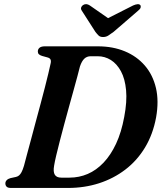

<svg xmlns="http://www.w3.org/2000/svg" viewBox="-20 -929 806 949"><path d="M6.5 -22.5Q6.5 -31.5 13.2 -38.5Q20 -45.5 31.5 -48.5L59 -54.5Q67.5 -56.5 74 -61.8Q80.5 -67 86.5 -78.2Q92.5 -89.5 98.5 -109.5Q104 -131 113.2 -165Q122.5 -199 133.5 -240.2Q144.5 -281.5 156.5 -326.5Q168.5 -371.5 180.5 -415.5Q192.5 -459.5 202.2 -498.2Q212 -537 219.2 -566.8Q226.5 -596.5 229.5 -612Q233.5 -627 229.8 -634.8Q226 -642.5 213.5 -645.5L188 -652.5Q177 -656 172 -661Q167 -666 167 -674.5Q167 -686 175.5 -693Q184 -700 201.5 -700H464Q537.5 -700 596.8 -675.5Q656 -651 695.8 -605Q735.5 -559 750.8 -494.2Q766 -429.5 751.5 -348.5Q736 -265 696.8 -200Q657.5 -135 599.5 -90.8Q541.5 -46.5 469.5 -23.2Q397.5 0 315.5 0H34.5Q18.5 0 12.5 -6.5Q6.5 -13 6.5 -22.5ZM323.5 -51Q371 -51 413.5 -69.2Q456 -87.5 491.8 -125Q527.5 -162.5 553.8 -218.8Q580 -275 594 -351Q608.5 -427 603.2 -483.2Q598 -539.5 577.8 -576.8Q557.5 -614 527.8 -632.5Q498 -651 463 -651H428.5Q409.5 -651 396.8 -639Q384 -627 375 -600Q371 -583.5 363 -553.5Q355 -523.5 344.2 -484.8Q333.5 -446 321.5 -402.8Q309.5 -359.5 297.8 -316Q286 -272.5 275.8 -232.8Q265.5 -193 258 -161.2Q250.5 -129.5 247.5 -110.5Q242 -80 250.8 -65.5Q259.5 -51 283 -51ZM539 -822 424 -902Q406 -914 390.5 -904Q384 -900 381.2 -892.2Q378.5 -884.5 384.5 -876L451.5 -771.5Q460 -760.5 467.5 -753.2Q475 -746 489.5 -746Q504 -746 515.2 -753.2Q526.5 -760.5 541.5 -771.5L662.5 -876Q673.5 -884.5 675.2 -892.2Q677 -900 673 -904Q668.5 -909 659.5 -908.2Q650.5 -907.5 638 -902L480 -822Z"/></svg>

Font: Fraunces SemiBold
Style: Italic
Weight: 600
Italic angle: -16°
Version: Version 1.000;[b76b70a41]